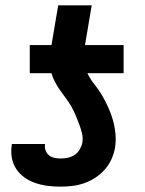

<svg xmlns="http://www.w3.org/2000/svg" viewBox="-20 -688 540 716"><path d="M205 8Q181 8 157.5 5Q134 2 112 -5.5Q90 -13 71.5 -26Q53 -39 40.5 -58Q28 -77 24 -100Q20 -123 24 -148Q24 -148 24 -149Q24 -150 24 -151H148Q148 -150 148 -150Q148 -150 148 -150Q146 -138 150 -127Q154 -116 162.5 -109Q171 -102 182.5 -99.5Q194 -97 205 -97Q219 -97 232 -99.5Q245 -102 257 -109.5Q269 -117 276.5 -129.5Q284 -142 287 -155Q290 -174 285.5 -192Q281 -210 274.5 -227Q268 -244 261 -260.5Q254 -277 245 -292.5Q236 -308 225 -322.5Q214 -337 204 -351.5Q194 -366 185.5 -381.5Q177 -397 172 -415H91V-520H172L197 -668H322L297 -520H441V-415H306Q317 -392 332.5 -373Q348 -354 360.5 -332.5Q373 -311 383.5 -288Q394 -265 401 -240.5Q408 -216 410.5 -190Q413 -164 409 -137Q405 -115 395.5 -94Q386 -73 370.5 -55.5Q355 -38 335 -25Q315 -12 293 -4.5Q271 3 249 5.5Q227 8 205 8Z"/></svg>

Font: Iosevka SS04 Extrabold Oblique
Style: Regular
Weight: 800
Italic angle: -9°
Monospace: yes
Designer: Belleve Invis
Foundry: Belleve Invis
Version: Version 19.0.0; ttfautohint (v1.8.4)